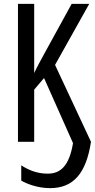

<svg xmlns="http://www.w3.org/2000/svg" viewBox="-20 -734 491 994"><path d="M239 240C359 240 426 165 451 0L265 -398L442 -714H351L211 -459C192 -424 173 -390 157 -356V-714H73V0H157V-270L208 -330L358 7C338 127 292 165 227 165C169 165 126 145 90 122V201C115 216 173 240 239 240Z"/></svg>

Font: Noto Sans UI Condensed
Style: Regular
Weight: 400
Width: 3
Designer: Monotype Design Team
Foundry: Monotype Imaging Inc.
Version: Version 1.901